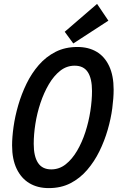

<svg xmlns="http://www.w3.org/2000/svg" viewBox="-20 -950 603 985"><path d="M230 15Q173 15 131 -10Q89 -35 65.5 -84Q42 -133 42 -204Q42 -246 49.5 -299.5Q57 -353 73.5 -410Q90 -467 116 -520.5Q142 -574 179 -616.5Q216 -659 265 -684Q314 -709 377 -709Q434 -709 475.5 -684.5Q517 -660 540 -611Q563 -562 563 -490Q563 -448 556 -394.5Q549 -341 532.5 -284Q516 -227 490 -174Q464 -121 427 -78Q390 -35 341.5 -10Q293 15 230 15ZM243 -81Q284 -81 317 -107Q350 -133 375.5 -176.5Q401 -220 418 -272.5Q435 -325 443.5 -380Q452 -435 452 -483Q452 -547 430.5 -580Q409 -613 363 -613Q322 -613 289 -587Q256 -561 230.5 -517.5Q205 -474 187.5 -421.5Q170 -369 161.5 -314.5Q153 -260 153 -212Q153 -148 175 -114.5Q197 -81 243 -81ZM356 -727 312 -787 478 -930 536 -844Z"/></svg>

Font: Ubuntu Sans Mono Medium
Style: Italic
Weight: 500
Italic angle: -13.5°
Monospace: yes
Designer: Dalton Maag Ltd
Foundry: Dalton Maag Ltd
Version: Version 1.006